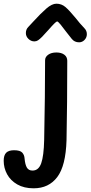

<svg xmlns="http://www.w3.org/2000/svg" viewBox="-100 -783 490 1039"><path d="M-80 87Q-80 57 -66.5 43.5Q-53 30 -24 30Q9 30 20.5 43Q32 56 33 75Q36 108 45.5 124Q55 140 76 140Q109 140 123 100.5Q137 61 139 -25Q144 -272 144 -457Q144 -475 161 -487Q178 -499 205 -499Q232 -499 248 -487Q264 -475 264 -454Q264 -224 260 -25Q256 114 210 175Q164 236 82 236Q30 236 -6.5 215Q-43 194 -61.5 160Q-80 126 -80 87ZM288 -573 258 -611Q241 -634 227.5 -650.5Q214 -667 209 -667Q202 -667 162 -621Q152 -611 144 -601.5Q136 -592 128 -584Q115 -571 106 -565Q97 -559 86 -559Q68 -559 54 -572.5Q40 -586 40 -604Q40 -624 53 -637L80 -666Q120 -710 150.5 -736.5Q181 -763 205 -763Q233 -763 254 -745Q275 -727 308 -687Q331 -657 357 -630Q370 -617 370 -598Q370 -580 357.5 -567Q345 -554 328 -554Q303 -554 288 -573Z"/></svg>

Font: Mali SemiBold
Style: Regular
Weight: 600
Designer: Kitiyaporn Chalermlarp | Katatrad Aksorn Co.,Ltd.
Foundry: Cadson Demak Co.,Ltd.
Version: Version 1.000; ttfautohint (v1.6)